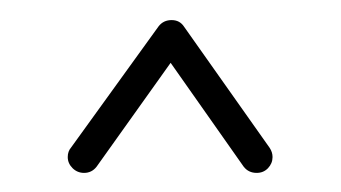

<svg xmlns="http://www.w3.org/2000/svg" viewBox="-20 -723 346 195"><path d="M253.9 -572.8Q256.8 -568.4 256.8 -563.5Q256.8 -557.1 252.2 -552.2Q247.6 -547.4 240.7 -547.4Q232.4 -547.4 227.5 -553.7L153.3 -659.2L78.1 -553.7Q73.2 -547.4 65.4 -547.4Q58.6 -547.4 53.7 -552.2Q48.8 -557.1 48.8 -563.5Q48.8 -569.3 52.2 -573.2L141.1 -696.3Q146 -702.6 154.3 -702.6Q162.6 -702.6 167 -695.8Z"/></svg>

Font: Sacramento
Style: Regular
Weight: 400
Designer: Astigmatic (AOETI)
Foundry: Astigmatic (AOETI)
Version: Version 1.000